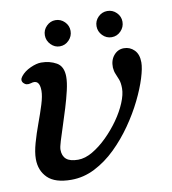

<svg xmlns="http://www.w3.org/2000/svg" viewBox="-78 -736 730 816"><g transform="rotate(-10 287.0 -328.0)"><path d="M165 12Q95 12 63 -19.5Q31 -51 31 -101Q31 -130 42 -169Q53 -208 68 -248.5Q83 -289 94 -324.5Q105 -360 105 -383Q105 -435 66 -422Q46 -416 34.5 -429Q23 -442 36 -458Q51 -477 77.5 -489Q104 -501 124 -501Q161 -501 190 -484.5Q219 -468 219 -423Q219 -399 211 -364.5Q203 -330 191.5 -292.5Q180 -255 168.5 -220Q157 -185 149 -159Q141 -133 141 -122Q141 -95 157 -81Q173 -67 208 -67Q238 -67 270.5 -86Q303 -105 334 -135.5Q365 -166 390 -201.5Q415 -237 429.5 -272Q444 -307 444 -333Q444 -357 438.5 -371.5Q433 -386 427.5 -398.5Q422 -411 421 -427Q420 -459 437.5 -479.5Q455 -500 481 -500Q507 -500 525.5 -481.5Q544 -463 544 -428Q544 -403 531 -361Q518 -319 493.5 -269Q469 -219 434.5 -169.5Q400 -120 358 -79Q316 -38 267 -13Q218 12 165 12ZM439 -555Q416 -555 399.5 -572Q383 -589 383 -612Q383 -635 399.5 -651.5Q416 -668 439 -668Q462 -668 478.5 -651.5Q495 -635 495 -612Q495 -589 478.5 -572Q462 -555 439 -555ZM215 -555Q193 -555 176.5 -572Q160 -589 160 -612Q160 -635 176.5 -651.5Q193 -668 215 -668Q238 -668 254.5 -651.5Q271 -635 271 -612Q271 -589 254.5 -572Q238 -555 215 -555Z"/></g></svg>

Font: Zen Old Mincho SemiBold
Style: Regular
Weight: 600
Version: Version 1.500